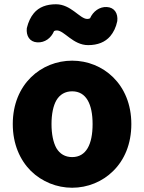

<svg xmlns="http://www.w3.org/2000/svg" viewBox="-20 -868 677 902"><path d="M512 -65C564 -116 597 -191 597 -285C597 -473 463 -583 319 -583C174 -583 40 -473 40 -285C40 -191 74 -116 125 -65C177 -14 247 14 319 14C391 14 461 -14 512 -65ZM245 -397C261 -424 286 -439 319 -439C385 -439 415 -379 415 -285C415 -190 385 -130 319 -130C286 -130 261 -145 245 -172C230 -199 222 -238 222 -285C222 -332 230 -371 245 -397ZM139 -806C124 -788 113 -765 106 -736C102 -700 119 -671 155 -669C191 -667 220 -689 234 -722C238 -724 242 -725 247 -725C282 -725 323 -656 394 -656C439 -656 474 -670 498 -698C513 -716 525 -739 531 -769C535 -805 518 -833 482 -835C447 -837 417 -814 403 -782C399 -780 395 -779 390 -779C355 -779 314 -848 243 -848C199 -848 163 -835 139 -806Z"/></svg>

Font: GenSenRounded2 TW H
Style: Regular
Weight: 900
Version: Version 2.100;PS 2.1;hotconv 16.6.51;makeotf.lib2.5.65220 DE